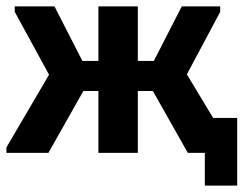

<svg xmlns="http://www.w3.org/2000/svg" viewBox="-21 -477 760 599"><path d="M618 0H565L456 -193H409V0H286V-193H239L130 0H-1V-17L132 -244L25 -440V-457H149L236 -287H286V-457H409V-287H459L546 -457H666V-440L562 -245L644 -109H719V102H618Z"/></svg>

Font: Tilda Sans Bold
Style: Regular
Weight: 700
Designer: ParaType Ltd
Foundry: ParaType Ltd
Version: Version 1.009